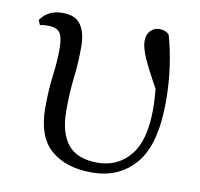

<svg xmlns="http://www.w3.org/2000/svg" viewBox="-66 -601 714 684"><g transform="rotate(10 291.0 -258.5)"><path d="M307.7 14.6Q214.7 14.6 160 -32.4Q105.4 -79.5 105.4 -184.1Q105.4 -246.2 112.3 -300.9Q119.2 -355.5 119.2 -397.8Q119.2 -441.2 107.6 -457.3Q96 -473.4 64.6 -473.4Q56.8 -473.4 49.2 -472.9Q41.6 -472.4 35.6 -470.4L28.1 -487.6Q41.2 -506.6 61 -517Q80.8 -527.4 108.2 -527.4Q154.9 -527.4 174.4 -498.9Q194 -470.5 194 -419.5Q194 -361.4 187.4 -307.2Q180.9 -252.9 180.9 -187.9Q180.9 -106.5 214.8 -64.9Q248.8 -23.3 322.2 -23.3Q394.4 -23.3 439.5 -77.1Q484.7 -130.8 484.7 -245.9Q484.7 -274.7 481.9 -304.8Q479.1 -334.9 473.9 -369.8L490.1 -367.5L494.3 -293.8Q463.2 -349.2 445.2 -384.4Q427.2 -419.7 419.8 -442.1Q412.5 -464.5 412.5 -481.2Q412.5 -503 425.5 -516.8Q438.6 -530.6 457.6 -530.6Q469.2 -530.6 478.1 -527Q486.9 -523.4 493 -516.9Q507.4 -467.3 516.2 -407Q525 -346.7 525 -280.1Q525 -125.4 466.4 -55.4Q407.8 14.6 307.7 14.6Z"/></g></svg>

Font: Noto Serif TC
Style: Regular
Weight: 200
Designer: Ryoko NISHIZUKA 西塚涼子 (kana & ideographs); Frank Grießhammer (Latin, Greek & Cyrillic); Wenlong ZHANG 张文龙 (bopomofo); San
Foundry: Adobe
Version: Version 2.001;hotconv 1.1.0;makeotfexe 2.6.0